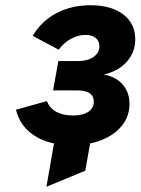

<svg xmlns="http://www.w3.org/2000/svg" viewBox="-20 -543 540 734"><path d="M157.5 171 204.5 -98.5H343L306 109.5ZM255 12Q169 12 113 -23.5Q57 -59 41 -123.5L159 -156.5Q182 -101.5 259.5 -101.5Q296.5 -101.5 317.5 -115.5Q338.5 -129.5 338.5 -155Q338.5 -176.5 322.2 -187Q306 -197.5 273.5 -197.5H183L203 -309.5H278.5Q315 -309.5 337.5 -325.2Q360 -341 360 -366Q360 -386 345.8 -397.8Q331.5 -409.5 306.5 -409.5Q278 -409.5 250.5 -394.2Q223 -379 204.5 -353L105 -406Q138.5 -462.5 196 -492.8Q253.5 -523 326 -523Q405 -523 451 -488Q497 -453 497 -393Q497 -343 464.5 -306.8Q432 -270.5 376.5 -258Q423 -250 449 -220Q475 -190 475 -145.5Q475 -99.5 447 -63.8Q419 -28 369.2 -8Q319.5 12 255 12Z"/></svg>

Font: Overpass ExtraBold
Style: Italic
Weight: 800
Italic angle: -10°
Designer: Delve Withrington, Dave Bailey, Thomas Jockin
Foundry: Delve Fonts LLC
Version: Version 4.000